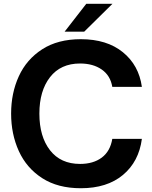

<svg xmlns="http://www.w3.org/2000/svg" viewBox="-20 -985 807 1019"><path d="M39 -382Q39 -491 80 -580.5Q121 -670 204 -723.5Q287 -777 409 -777Q547 -777 632 -708Q717 -639 733 -524H576Q566 -584 520 -616Q474 -648 405 -648Q302 -648 245.5 -575.5Q189 -503 189 -382Q189 -260 245.5 -187.5Q302 -115 405 -115Q475 -115 520 -148.5Q565 -182 576 -248H733Q717 -127 632.5 -56.5Q548 14 409 14Q287 14 204 -39.5Q121 -93 80 -183Q39 -273 39 -382ZM427 -817H323L438 -965H577Z"/></svg>

Font: Open Sauce One
Style: Bold
Weight: 700
Designer: Alfredo Marco Pradil
Foundry: Creative Sauce Fz LLC
Version: Version 1.477